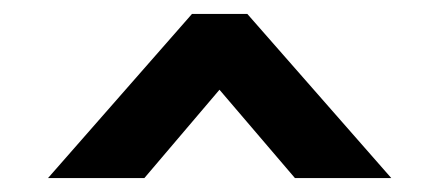

<svg xmlns="http://www.w3.org/2000/svg" viewBox="-20 -861 632 276"><path d="M49 -605 256 -841H335.5L542.5 -605H404L295.5 -732L187.5 -605Z"/></svg>

Font: Spartan Thin
Style: Bold
Weight: 700
Version: Version 1.004